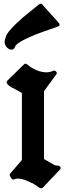

<svg xmlns="http://www.w3.org/2000/svg" viewBox="-20 -968 349 1043"><path d="M305 -46Q312 -52 308 -60Q304 -68 294 -68Q278 -68 259 -81Q246 -88 236 -94.5Q226 -101 219 -104V-473L285 -563Q292 -571 285 -579Q278 -587 268 -583Q250 -575 230 -575Q214 -575 194 -581Q174 -587 158 -597Q153 -599 145.5 -604Q138 -609 128 -618Q118 -626 110 -618L21 -531Q15 -525 16.5 -518Q18 -511 25 -507Q25 -507 28 -503Q34 -499 38 -496Q42 -493 48 -491Q60 -485 74 -477Q88 -469 99 -463V-99L37 -27Q29 -18 35 -11L42 1Q45 6 49.5 7Q54 8 59 6Q67 2 78 2Q94 2 112 8.5Q130 15 154 27V26Q160 29 169.5 35Q179 41 194 52Q204 58 213 51ZM61 -711Q61 -734 172 -780Q192 -788 222 -798.5Q252 -809 293 -823Q302 -826 303.5 -832Q305 -838 299 -844L210 -943Q208 -948 203 -948Q197 -948 192 -944Q163 -921 141.5 -903.5Q120 -886 104 -873Q60 -834 36 -806.5Q12 -779 10 -762Q5 -750 5 -742Q5 -727 12.5 -716.5Q20 -706 29 -701.5Q38 -697 47 -699Q56 -701 61 -711Z"/></svg>

Font: MM Taunggyi
Style: Regular
Weight: 400
Designer: Khon Soe Zaw Thu
Version: Version 1.00 July 18, 2016, initial release